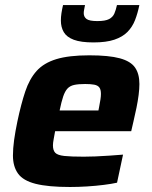

<svg xmlns="http://www.w3.org/2000/svg" viewBox="-20 -739 608 767"><path d="M259.7 8Q172.2 8 122.2 -4.7Q72.2 -17.4 52 -45.7Q31.7 -73.9 31.7 -117.9Q31.7 -145.3 36.3 -179.4Q41 -213.4 49.5 -254Q64.1 -323.3 80.8 -373.3Q97.5 -423.3 126.1 -455.4Q154.8 -487.4 204.9 -502.7Q255.1 -518 336.5 -518Q415.2 -518 458.8 -506.1Q502.3 -494.2 519.6 -469Q536.9 -443.9 536.9 -403.5Q536.9 -384.5 533.8 -359.7Q530.6 -335 525.2 -308.4Q519.8 -281.8 513.2 -254L504.2 -215H200.2Q197.5 -199.5 194.5 -183.8Q191.5 -168.1 191.5 -158.2Q191.5 -138.2 200.8 -128.6Q210.1 -119 236.7 -116Q263.4 -113.1 314.4 -113.1Q334.2 -113.1 360.8 -114.1Q387.5 -115.1 416.4 -117.2Q445.3 -119.3 471.5 -121.3L447.6 -9.2Q425.9 -4.3 394.3 -0.4Q362.8 3.6 327.6 5.8Q292.5 8 259.7 8ZM218.2 -297.7H373.2L375.7 -310.3Q379.2 -328.5 381.2 -341.2Q383.2 -354 383.2 -363.7Q383.2 -381.1 376.9 -389.5Q370.6 -398 356.6 -400.7Q342.7 -403.4 320.1 -403.4Q292.7 -403.4 276.1 -399.7Q259.5 -396 249.4 -385.1Q239.4 -374.2 232.3 -353.2Q225.3 -332.3 218.2 -297.7ZM353.5 -569.5Q303.3 -569.5 274.9 -580.1Q246.4 -590.8 234.8 -610.6Q223.2 -630.4 223.2 -656.7Q223.2 -671.3 225.5 -686.4Q227.8 -701.5 231.8 -718.7H319.6Q318 -709.8 316.3 -701.6Q314.5 -693.3 314.5 -686.6Q314.5 -671.6 325.7 -663.2Q337 -654.8 368.8 -654.8Q400.5 -654.8 415.6 -662.7Q430.7 -670.6 436.9 -685Q443.1 -699.4 447.2 -718.7H536.7Q530.1 -686.2 519.5 -658.8Q508.8 -631.4 489.2 -611.4Q469.5 -591.5 436.9 -580.5Q404.4 -569.5 353.5 -569.5Z"/></svg>

Font: Saira Thin
Style: Italic
Weight: 100
Italic angle: -12°
Designer: Hector Gatti with collaboration of the Omnibus-Type team
Foundry: Omnibus-Type
Version: Version 1.101